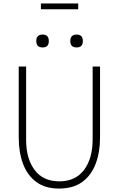

<svg xmlns="http://www.w3.org/2000/svg" viewBox="-20 -1087 691 1117"><path d="M218 -1067H435V-1033H218ZM191 -848Q191 -886 228 -886Q264 -886 264 -848Q264 -811 228 -811Q191 -811 191 -848ZM389 -848Q389 -886 426 -886Q462 -886 462 -848Q462 -811 426 -811Q389 -811 389 -848ZM89 -287V-700H132V-273Q132 -164 181.5 -98Q231 -32 325 -32Q419 -32 469 -98.5Q519 -165 519 -277V-700H562V-287Q562 -201 536.5 -134Q511 -67 458.5 -28.5Q406 10 323 10Q243 10 191 -28.5Q139 -67 114 -134Q89 -201 89 -287Z"/></svg>

Font: Haskoy ExtraLight
Style: Regular
Weight: 200
Designer: Ertekin Erdin
Foundry: Ertekin Erdin
Version: Version 2.000; ttfautohint (v1.8.4.7-5d5b)